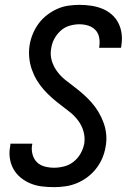

<svg xmlns="http://www.w3.org/2000/svg" viewBox="-20 -763 540 791"><path d="M203 8Q177 8 152.5 5Q128 2 106 -7Q84 -16 65.5 -31Q47 -46 35.5 -66.5Q24 -87 20.5 -111.5Q17 -136 22 -161Q22 -163 22.5 -165.5Q23 -168 23 -171H113Q113 -169 113 -168Q113 -167 112 -165Q109 -146 114 -127Q119 -108 132 -95Q145 -82 164 -77Q183 -72 203 -72Q223 -72 244.5 -77.5Q266 -83 283.5 -97Q301 -111 312 -130.5Q323 -150 327 -171Q331 -197 324 -221.5Q317 -246 302.5 -265.5Q288 -285 269.5 -300Q251 -315 231.5 -329.5Q212 -344 194 -360Q176 -376 160 -394Q144 -412 131.5 -433Q119 -454 111 -477Q103 -500 100.5 -525.5Q98 -551 102 -577Q106 -601 115 -623Q124 -645 138.5 -665Q153 -685 173 -700.5Q193 -716 215 -726Q237 -736 260.5 -739.5Q284 -743 307 -743Q331 -743 355 -739.5Q379 -736 400.5 -727.5Q422 -719 439.5 -704Q457 -689 467.5 -668.5Q478 -648 481 -624Q484 -600 480 -576Q480 -573 479.5 -570.5Q479 -568 478 -566H388Q389 -567 389 -568.5Q389 -570 389 -571Q392 -590 388.5 -608.5Q385 -627 373 -639.5Q361 -652 343.5 -657.5Q326 -663 307 -663Q287 -663 266.5 -657Q246 -651 230 -636.5Q214 -622 204 -603.5Q194 -585 191 -564Q186 -538 193 -514Q200 -490 214.5 -470Q229 -450 247.5 -435Q266 -420 285.5 -405.5Q305 -391 323 -375Q341 -359 357 -341Q373 -323 385.5 -302Q398 -281 406.5 -258Q415 -235 417.5 -209.5Q420 -184 415 -158Q411 -134 401.5 -111.5Q392 -89 376.5 -69Q361 -49 340.5 -33.5Q320 -18 297 -8.5Q274 1 250 4.5Q226 8 203 8Z"/></svg>

Font: iosevka_custom_sans_ss08 Md
Style: Italic
Weight: 500
Italic angle: -10°
Designer: Belleve Invis
Foundry: Belleve Invis
Version: Version 10.3.0; ttfautohint (v1.8.3)